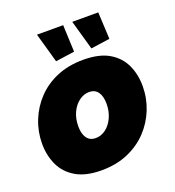

<svg xmlns="http://www.w3.org/2000/svg" viewBox="-134 -836 865 951"><g transform="rotate(-20 298.0 -360.5)"><path d="M240 10Q157 10 105.5 -20.5Q54 -51 30.5 -102Q7 -153 7 -214Q7 -277 30 -335Q53 -393 96 -438.5Q139 -484 200.5 -510Q262 -536 340 -536Q424 -536 475 -506Q526 -476 549.5 -425.5Q573 -375 573 -313Q573 -250 550 -192Q527 -134 484 -88.5Q441 -43 379.5 -16.5Q318 10 240 10ZM267 -150Q296 -150 320.5 -168.5Q345 -187 360 -219.5Q375 -252 375 -292Q375 -332 359 -354Q343 -376 313 -376Q285 -376 260 -357.5Q235 -339 220 -307Q205 -275 205 -234Q205 -194 221 -172Q237 -150 267 -150ZM354 -731H491L498 -589L398 -575ZM168 -731H306L312 -589L212 -575Z"/></g></svg>

Font: Raleway Black
Style: Italic
Weight: 900
Italic angle: -12°
Designer: Matt McInerney, Pablo Impallari, Rodrigo Fuenzalida
Foundry: Matt McInerney, Pablo Impallari, Rodrigo Fuenzalida
Version: Version 4.101;RELEASE